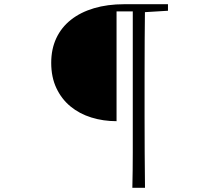

<svg xmlns="http://www.w3.org/2000/svg" viewBox="-20 -754 1040 911"><path d="M533 -179Q470 -179 413.5 -196.5Q357 -214 314.5 -249Q272 -284 247.5 -336Q223 -388 223 -456Q223 -521 247 -572.5Q271 -624 316.5 -660Q362 -696 426 -715Q490 -734 569 -734H637V-700H533ZM608 137Q610 54 610 -30.5Q610 -115 610 -200V-734H668Q667 -651 666.5 -566Q666 -481 666 -395V-201Q666 -116 666.5 -31Q667 54 668 137ZM637 -695V-734H777V-703L646 -695Z"/></svg>

Font: Noto Serif KR
Style: Regular
Weight: 200
Designer: Ryoko NISHIZUKA 西塚涼子 (kana & ideographs); Frank Grießhammer (Latin, Greek & Cyrillic); Wenlong ZHANG 张文龙 (bopomofo); San
Foundry: Adobe
Version: Version 2.001;hotconv 1.1.0;makeotfexe 2.6.0